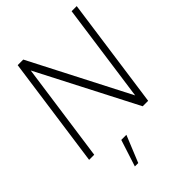

<svg xmlns="http://www.w3.org/2000/svg" viewBox="-263 -812 1144 1144"><g transform="rotate(-45 309.0 -240.0)"><path d="M11 0 109 -700H156L476.5 -77.5L563.5 -700H606.5L508.5 0H462.5L141.5 -622.5L54 0ZM176 220.5 230.5 51.5H273.5L204.5 220.5Z"/></g></svg>

Font: Urbanist ExtraLight
Style: Italic
Weight: 250
Version: Version 1.303